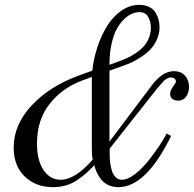

<svg xmlns="http://www.w3.org/2000/svg" viewBox="-20 -750 796 788"><path d="M664.1 -202.1 682.1 -191.9Q579.6 18.1 465.8 18.1Q442.4 18.1 423.8 9Q405.3 0 394 -14.9Q382.8 -29.8 376.7 -43.5Q370.6 -57.1 367.2 -71.8Q346.7 -50.8 333.3 -38.8Q319.8 -26.9 297.6 -11.5Q275.4 3.9 250.5 11Q225.6 18.1 196.8 18.1Q127 18.1 81.5 -25.6Q36.1 -69.3 36.1 -144Q36.1 -238.3 109.9 -317.1Q183.6 -396 300.8 -439L358.9 -460Q363.8 -507.8 379.2 -554.9Q394.5 -602.1 418.5 -641.6Q442.4 -681.2 477.3 -705.6Q512.2 -730 551.8 -730Q576.7 -730 594 -720.7Q611.3 -711.4 619.6 -696.5Q627.9 -681.6 631.3 -667.5Q634.8 -653.3 634.8 -638.2Q634.8 -611.3 623.5 -586.9Q612.3 -562.5 596.4 -546.4Q580.6 -530.3 558.6 -515.9Q536.6 -501.5 520.8 -494.1Q504.9 -486.8 487.8 -481L429.2 -460V-168.9L604 -400.9Q647.5 -458 693.8 -458Q722.7 -458 739.3 -439.5Q755.9 -420.9 755.9 -393.1Q755.9 -370.1 743.9 -353.5Q731.9 -336.9 710.9 -336.9Q696.8 -336.9 687.5 -344Q678.2 -351.1 678.2 -365.2Q678.2 -378.4 690.2 -394.3Q702.1 -410.2 702.1 -416Q702.1 -422.4 696.5 -427.2Q690.9 -432.1 681.2 -432.1Q673.3 -432.1 665.5 -427.7Q657.7 -423.3 653.8 -419.4Q649.9 -415.5 639.9 -403.8Q629.9 -392.1 626 -388.2L430.2 -140.1V-115.2Q430.2 -95.7 432.6 -78.6Q435.1 -61.5 440.4 -45.9Q445.8 -30.3 456.3 -21.2Q466.8 -12.2 481 -12.2Q503.9 -12.2 533.2 -34.7Q562.5 -57.1 588.4 -89.6Q614.3 -122.1 634 -151.9Q653.8 -181.6 664.1 -202.1ZM429.2 -483.9 478 -502Q499.5 -509.8 518.6 -520.3Q537.6 -530.8 556.9 -546.9Q576.2 -563 587.6 -586.2Q599.1 -609.4 599.1 -636.2Q599.1 -660.6 588.4 -680.4Q577.6 -700.2 551.8 -700.2Q537.1 -700.2 521.7 -693.8Q506.3 -687.5 489.5 -671.4Q472.7 -655.3 459.5 -631.6Q446.3 -607.9 437.7 -569.6Q429.2 -531.2 429.2 -483.9ZM356.9 -434.1 320.8 -420.9Q236.3 -390.1 184.1 -324.2Q131.8 -258.3 131.8 -161.1Q131.8 -91.3 158.9 -51.8Q186 -12.2 229 -12.2Q288.1 -12.2 360.8 -95.2Q356.9 -106.9 356.9 -141.1Z"/></svg>

Font: Flanker Steampunk
Style: Italic
Weight: 400
Italic angle: -12°
Designer: Alexey Kryukov, Leonardo Di Lena
Foundry: Alexey Kryukov, Leonardo Di Lena
Version: 1.210